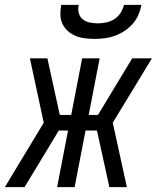

<svg xmlns="http://www.w3.org/2000/svg" viewBox="-59 -770 645 790"><path d="M463 0H391L340 -233H293L248 0H176L221 -233H183L42 0H-39L121 -265L64 -530H136L187 -297H234L279 -530H351L306 -297H344L485 -530H566L405 -265ZM330 -610Q310 -610 290 -612.5Q270 -615 252 -622.5Q234 -630 220 -642.5Q206 -655 198 -672Q190 -689 189.5 -709Q189 -729 193 -750H265Q261 -733 265 -717Q269 -701 281 -691Q293 -681 309.5 -677.5Q326 -674 343 -674Q360 -674 377.5 -677.5Q395 -681 411 -691Q427 -701 437 -717Q447 -733 451 -750H523Q519 -729 510.5 -709Q502 -689 487 -672Q472 -655 453 -642.5Q434 -630 413 -622.5Q392 -615 371 -612.5Q350 -610 330 -610Z"/></svg>

Font: Lode Term
Style: Italic
Weight: 400
Italic angle: -11°
Monospace: yes
Designer: Belleve Invis
Foundry: Belleve Invis
Version: Version 29.2.0